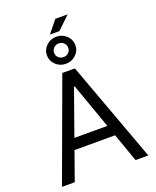

<svg xmlns="http://www.w3.org/2000/svg" viewBox="-191 -1197 1059 1306"><g transform="rotate(-20 338.0 -544.5)"><path d="M371.4 -1001.4H302.6L373.6 -1089.5H463.1ZM338.1 -777.3Q295.5 -777.3 265.3 -805.9Q235.1 -834.5 235.1 -875Q235.1 -915.5 265.3 -944.2Q295.5 -973 338.1 -973Q380.7 -973 410.9 -944.2Q441.1 -915.5 441.1 -875Q441.1 -834.5 410.9 -805.9Q380.7 -777.3 338.1 -777.3ZM338.1 -825.6Q360.1 -825.6 374.6 -840Q389.2 -854.4 389.2 -875Q389.2 -895.6 374.6 -910Q360.1 -924.4 338.1 -924.4Q316.1 -924.4 301.5 -910Q286.9 -895.6 286.9 -875Q286.9 -854.4 301.5 -840Q316.1 -825.6 338.1 -825.6ZM650.6 0H558.2L485.1 -206H191.1L117.9 0H25.6L292.6 -727.3H383.5ZM457.4 -284.1 340.9 -612.2H335.2L218.8 -284.1Z"/></g></svg>

Font: Linik Sans
Style: Regular
Weight: 400
Designer: Rasmus Andersson (font), Marc Monis (original base), Kil Hyung-jin (Pretendard portions), Cristiano Sobral (main changes
Foundry: rsms
Version: Version 3.018;May 31, 2022;FontCreator 14.0.0.2814 64-bit; t